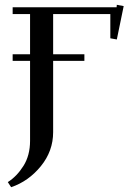

<svg xmlns="http://www.w3.org/2000/svg" viewBox="-20 -469 572 792"><path d="M12.2 282.2Q49.8 258.3 76.9 215.1Q104 171.9 104 111.8V-217.8H32.2V-245.1H104V-411.1H32.2V-439H460.9L461.9 -449.2L490.2 -443.8L461.9 -306.2L435.1 -311V-411.1H199.2V-245.1H328.1V-217.8H199.2V76.2Q199.2 154.3 148.4 216.6Q97.7 278.8 25.9 303.2Z"/></svg>

Font: Dehuti
Style: Bold
Weight: 700
Version: Version 1.2